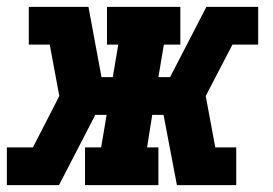

<svg xmlns="http://www.w3.org/2000/svg" viewBox="-25 -540 795 560"><path d="M-5 0V-110H71L148 -260L120 -410H59V-520H233L271 -315H304L320 -410H287V-520H501V-410H453L437 -315H471L577 -520H728V-410H653L575 -260L603 -110H664V0H491L452 -205H419L404 -110H437V0H223V-110H270L286 -205H253L147 0Z"/></svg>

Font: Iosevka Etoile XBdObl
Style: Regular
Weight: 800
Italic angle: -9°
Designer: Belleve Invis
Foundry: Belleve Invis
Version: Version 15.5.2; ttfautohint (v1.8.4)